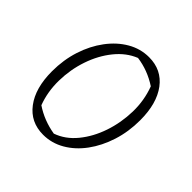

<svg xmlns="http://www.w3.org/2000/svg" viewBox="-136 -605 732 732"><g transform="rotate(45 230.0 -239.5)"><path d="M192 8Q124 8 84.5 -44.5Q45 -97 45 -187Q45 -249 62.5 -303Q80 -357 111 -398.5Q142 -440 182.5 -463.5Q223 -487 269 -487Q337 -487 376 -435Q415 -383 415 -293Q415 -231 397.5 -176.5Q380 -122 349.5 -80.5Q319 -39 278.5 -15.5Q238 8 192 8ZM218 -24Q264 -40 298 -81.5Q332 -123 351 -179Q370 -235 371.5 -296Q373 -357 352 -413Q300 -447 241 -455Q196 -437 162 -395Q128 -353 109 -297Q90 -241 89 -180.5Q88 -120 108 -67Q157 -34 218 -24Z"/></g></svg>

Font: Piazzolla ExtraLight
Style: Italic
Weight: 200
Italic angle: -11.3°
Designer: Juan Pablo del Peral
Foundry: Huerta Tipografica
Version: Version 1.330